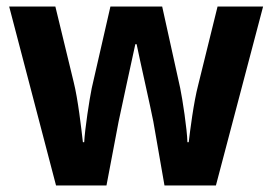

<svg xmlns="http://www.w3.org/2000/svg" viewBox="-20 -566 831 586"><path d="M448 -195 482 0H639L783 -546H644L585 -307C571 -254 560 -166 556 -132H552C551 -172 537 -263 530 -297L475 -546H317L260 -297C253 -263 239 -172 237 -132H233C228 -176 218 -263 205 -315L149 -546H8L151 0H305L342 -195C350 -235 383 -384 393 -431H397C406 -386 440 -237 448 -195Z"/></svg>

Font: Noto Sans Kannada SemiCondensed
Style: Bold
Weight: 700
Width: 4
Designer: Jelle Bosma - Monotype Design Team
Foundry: Monotype Imaging Inc.
Version: Version 2.005